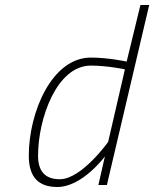

<svg xmlns="http://www.w3.org/2000/svg" viewBox="-20 -739 616 767"><path d="M412 -172C412 -172 306 -23 219 -23C160 -23 132 -55 132 -117C132 -264 206 -477 343 -477C409 -477 479 -462 479 -462L412 -172ZM541 -719 486 -493C486 -493 413 -509 343 -509C187 -509 95 -290 95 -117C95 -30 135 8 209 8C309 8 399 -114 399 -114L373 0H407L576 -719Z"/></svg>

Font: RazerF5 Thin
Style: Italic
Weight: 250
Foundry: Razer Inc.
Version: Version 2